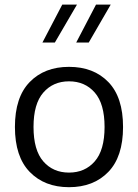

<svg xmlns="http://www.w3.org/2000/svg" viewBox="-20 -796 590 822"><path d="M275.4 -509.8Q380.9 -509.8 443.8 -444.8Q506.8 -379.9 506.8 -252.4Q506.8 -125 443.6 -59.8Q380.4 5.4 275.4 5.4Q170.9 5.4 107.4 -59.8Q43.9 -125 43.9 -252.4Q43.9 -379.9 107.2 -444.8Q170.4 -509.8 275.4 -509.8ZM275.4 -447.8Q207.5 -447.8 165.5 -399.7Q123.5 -351.6 123.5 -252.4Q123.5 -153.3 165.3 -105.2Q207 -57.1 275.4 -57.1Q343.8 -57.1 385.7 -105.2Q427.7 -153.3 427.7 -252.4Q427.7 -351.6 385.7 -399.7Q343.8 -447.8 275.4 -447.8ZM246.6 -776.4H309.6L214.8 -613.8H161.6ZM391.1 -776.4H454.1L359.9 -613.8H306.2Z"/></svg>

Font: Estedad-FD Regular
Style: FD-Regular
Weight: 400
Designer: Amin Abedi
Version: Version 7.3